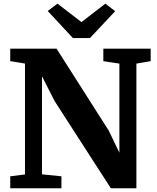

<svg xmlns="http://www.w3.org/2000/svg" viewBox="-20 -1002 836 1022"><path d="M34.5 0V-63.5L113 -73.5V-663.5Q100 -666 86.8 -668.2Q73.5 -670.5 60.5 -672.5Q47.5 -674.5 34.5 -676.5V-743H281L559 -306.5L615.5 -189V-663.5L530 -676.5V-743H782V-676.5L706 -663.5V0H570L271 -463.5L203.5 -596V-74L307 -63.5V0ZM368 -799.5 234 -943.5 286 -982.5 413.5 -884.5 541 -982.5 593 -942.5 459 -799.5Z"/></svg>

Font: Merriweather ExtraBold
Style: Regular
Weight: 800
Version: Version 2.100